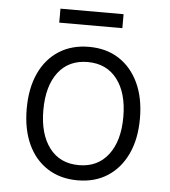

<svg xmlns="http://www.w3.org/2000/svg" viewBox="-51 -735 702 794"><g transform="rotate(5 300.0 -338.5)"><path d="M300 12Q228 12 175 -22Q122 -56 93.5 -118Q65 -180 65 -265Q65 -350 93.5 -412Q122 -474 175 -508Q228 -542 300 -542Q372 -542 424.5 -508Q477 -474 506 -412Q535 -350 535 -265Q535 -180 506 -118Q477 -56 424.5 -22Q372 12 300 12ZM300 -51Q378 -51 422 -108.5Q466 -166 466 -265Q466 -365 422 -422Q378 -479 300 -479Q221 -479 177.5 -422Q134 -365 134 -265Q134 -166 177.5 -108.5Q221 -51 300 -51ZM168 -631V-689H430V-631Z"/></g></svg>

Font: Geist Mono Light
Style: Regular
Weight: 300
Monospace: yes
Designer: Basement.studio, Andrés Briganti, Mateo Zaragoza
Foundry: Basement.studio, Vercel, Andrés Briganti, Guido Ferreyra, Mateo Zaragoza
Version: Version 1.500; ttfautohint (v1.8.4.7-5d5b)